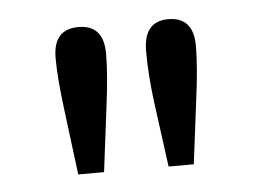

<svg xmlns="http://www.w3.org/2000/svg" viewBox="-31 -773 416 311"><g transform="rotate(-5 176.5 -617.0)"><path d="M231.9 -498 217.8 -603Q211.9 -647.9 211.9 -687Q211.9 -735.8 252 -735.8Q293 -735.8 293 -689Q293 -656.2 286.1 -603L272.9 -498ZM85 -498 71.8 -603Q64.9 -656.2 64.9 -689Q64.9 -735.8 106 -735.8Q147 -735.8 147 -689Q147 -656.2 140.1 -603L127 -498Z"/></g></svg>

Font: I.MingCP
Style: Regular
Weight: 400
Designer: I.Font Project
Version: Version 8.000; Sep 06, 2022